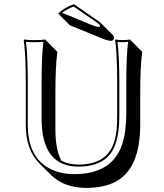

<svg xmlns="http://www.w3.org/2000/svg" viewBox="-20 -838 788 924"><path d="M543.9 -444.8Q543.9 -573.7 534.2 -645L536.1 -647.9Q554.7 -645 570.8 -645Q588.4 -645 606 -647.9L607.9 -645L664.6 -588.4Q654.8 -521.5 654.8 -388.7V-238.3Q654.8 -25.9 536.1 36.6Q478.5 66.4 393.6 66.4Q287.6 65.4 224.6 3.4L168 -53.2Q104.5 -118.2 104 -235.8V-444.8Q104 -573.7 94.2 -645L96.2 -647.9Q114.3 -645 147 -645Q179.7 -645 198.2 -647.9L200.2 -645L256.3 -588.4Q246.6 -521.5 246.6 -388.7V-212.4Q247.1 -116.2 275.4 -64.5Q310.5 -46.4 357.9 -45.9Q504.4 -45.9 534.2 -171.4Q543.9 -212.4 543.9 -276.9ZM335.9 -817.9 457 -733.9Q462.4 -730 465.3 -727.1L521.5 -670.9Q527.8 -663.6 528.8 -656.2Q528.8 -644.5 516.6 -641.6Q514.6 -641.1 513.7 -641.6Q497.6 -642.1 470.7 -653.3L316.4 -716.3L259.8 -772.9Q291.5 -802.7 335.9 -817.9ZM334.5 -806.6Q302.2 -794.4 278.8 -776.4L418 -719.2Q443.8 -708.5 457 -708Q460.4 -709.5 461.9 -712.9Q461.9 -717.3 453.6 -724.1Q452.1 -725.1 451.2 -726.1ZM554.2 -444.8V-276.9Q554.2 -134.8 495.6 -80.6Q446.8 -36.6 357.9 -36.1Q179.7 -36.1 180.2 -268.6V-444.8Q180.2 -570.8 189 -636.7Q168.5 -634.8 147 -634.8Q125.5 -634.8 105 -636.7Q113.8 -565.9 113.8 -444.8V-235.8Q113.8 -59.6 251.5 -13.2Q291.5 0 336.9 0Q521 0 568.4 -145Q587.9 -205.1 587.9 -294.9V-444.8Q587.9 -570.3 596.7 -636.7Q583 -635.3 570.8 -634.8Q557.6 -634.8 545.4 -636.7Q554.2 -565.4 554.2 -444.8Z"/></svg>

Font: Linux Biolinum Shadow O
Style: Regular
Weight: 400
Designer: Philipp H. Poll
Foundry: Philipp H. Poll
Version: Version 1.0.4